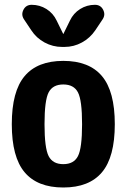

<svg xmlns="http://www.w3.org/2000/svg" viewBox="-20 -790 540 819"><path d="M187.5 -124Q205.1 -89.8 250 -89.8Q294.9 -89.8 312.5 -124Q330.1 -158.2 330.1 -260.3Q330.1 -362.3 312.5 -396Q294.9 -429.7 250 -429.7Q205.1 -429.7 187.5 -396Q169.9 -362.3 169.9 -260.3Q169.9 -158.2 187.5 -124ZM85 -465.3Q139.6 -530.3 250 -530.3Q360.4 -530.3 415 -465.3Q469.7 -400.4 469.7 -260.3Q469.7 -120.1 415 -55.2Q360.4 9.8 250 9.8Q139.6 9.8 85 -55.2Q30.3 -120.1 30.3 -260.3Q30.3 -400.4 85 -465.3ZM278.3 -702.1Q293 -733.4 321.8 -751.5Q350.6 -769.5 384.8 -769.5Q409.2 -769.5 419.9 -748.5Q430.7 -727.5 418 -708L386.7 -661.1Q364.3 -627.9 329.6 -608.9Q294.9 -589.8 254.9 -589.8H245.1Q205.1 -589.8 169.9 -608.9Q134.8 -627.9 113.3 -661.1L82 -708Q69.3 -727.5 80.1 -748.5Q90.8 -769.5 115.2 -769.5Q149.4 -769.5 178.2 -751.5Q207 -733.4 221.7 -702.1L249 -646.5Q249 -645.5 250 -645Q251 -644.5 251 -646.5Z"/></svg>

Font: Rounded-X Mgen+ 1mn bold
Style: Bold
Weight: 700
Designer: [Source Han Sans]
Ryoko NISHIZUKA  (kana & ideographs); Paul D. Hunt (Latin, Greek & Cyrillic); Wenlong ZHANG  (bopomofo
Version: Version 1.059.20150602